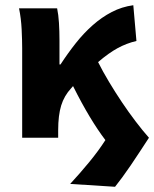

<svg xmlns="http://www.w3.org/2000/svg" viewBox="-20 -528 591 736"><path d="M421 188 249 177Q286 137 321.5 94Q357 51 384 9Q355 -29 324 -80.5Q293 -132 260 -198Q258 -195 253 -190Q226 -161 214.5 -123.5Q203 -86 203 -29V0H65V-344Q65 -373 63 -415Q61 -457 53 -496H199Q204 -472 206 -440.5Q208 -409 208 -374V-281H212Q240 -324 270.5 -362.5Q301 -401 335.5 -431.5Q370 -462 408.5 -482Q447 -502 491 -508L503 -371Q465 -362 431 -343.5Q397 -325 356 -290Q374 -254 398 -214Q422 -174 447.5 -136Q473 -98 500 -62.5Q527 -27 551 0Q534 26 516 53.5Q498 81 481 106Q464 131 448.5 152Q433 173 421 188Z"/></svg>

Font: Font
Style: ¶
Weight: 700
Designer: Paul D. Hunt
Foundry: Adobe Systems Incorporated
Version: Version 3.000